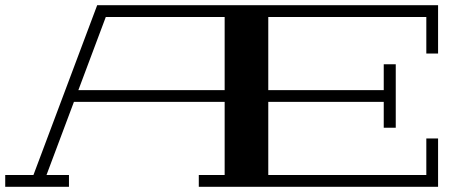

<svg xmlns="http://www.w3.org/2000/svg" viewBox="-25 -715 1746 735"><path d="M1607 -510V-650H1002V-370H1444V-469H1490V-226H1444V-325H1002V-45H1607V-185H1652V0H736V-45H835V-325H258L153 -45H239V0H-5V-45H103L347 -695H1652V-510ZM835 -370V-650H380L275 -370Z"/></svg>

Font: Geostar Fill
Style: Regular
Weight: 400
Designer: Joe Prince
Foundry: Joe Prince
Version: Version 1.002